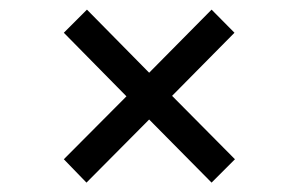

<svg xmlns="http://www.w3.org/2000/svg" viewBox="-20 -502 624 401"><path d="M160.6 -120.6 291.5 -252.4 421.9 -120.6 470.7 -169.4 339.4 -301.8 469.7 -433.6 421.9 -481.9 291.5 -350.1 161.6 -481.9 113.3 -433.6 244.1 -300.8 113.3 -169.4Z"/></svg>

Font: Saysettha
Style: Regular
Weight: 400
Designer: John M. Durdin
Foundry: Lao Script for Windows
Version: Version 2.201